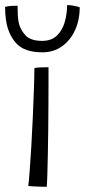

<svg xmlns="http://www.w3.org/2000/svg" viewBox="-39 -732 350 754"><path d="M144.5 1.5Q138.5 1.5 123.8 1.2Q109 1 93.8 0Q78.5 -1 72 -1.5Q74 -14.5 77.2 -56Q80.5 -97.5 83.8 -154Q87 -210.5 89.8 -270.5Q92.5 -330.5 94.2 -382.2Q96 -434 96 -464.5Q104.5 -467 123.8 -467.5Q143 -468 151.5 -468Q151.5 -449.5 151.5 -412.2Q151.5 -375 151.2 -327Q151 -279 150.5 -228.2Q150 -177.5 149 -130.8Q148 -84 147 -48.8Q146 -13.5 144.5 1.5ZM274 -703.5Q274 -653 255.5 -613Q237 -573 204 -549.8Q171 -526.5 127.5 -526.5Q57.5 -526.5 25.2 -561.5Q-7 -596.5 -15.5 -653Q-19 -675.5 -19 -705Q-7.5 -708 5 -708.8Q17.5 -709.5 30 -709.5Q30 -691.5 30.8 -674.8Q31.5 -658 34.5 -643Q40.5 -616 60.5 -593.8Q80.5 -571.5 126.5 -571.5Q163 -571.5 184.5 -592.2Q206 -613 215.2 -645.5Q224.5 -678 224.5 -712Q238 -712 251.8 -709.2Q265.5 -706.5 274 -703.5Z"/></svg>

Font: Grandstander ExtraLight
Style: Regular
Weight: 200
Designer: Tyler Finck
Foundry: Etcetera Type Co
Version: Version 1.200; ttfautohint (v1.8.3)